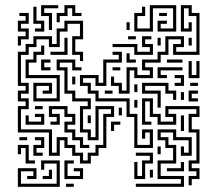

<svg xmlns="http://www.w3.org/2000/svg" viewBox="-20 -716 850 742"><path d="M169 -600V-654H139V-696H205V-684H151V-666H181V-600ZM199 -630V-666H229V-696H271V-666H295V-654H259V-684H241V-654H211V-630ZM439 -354V-384H409V-420H421V-396H451V-366H469V-456H511V-426H559V-444H529V-486H589V-516H619V-576H691V-534H661V-516H739V-654H709V-684H691V-606H709V-630H721V-594H679V-696H721V-666H751V-504H649V-546H679V-564H631V-504H601V-474H541V-456H571V-414H499V-444H481V-354ZM499 -594V-666H529V-690H541V-654H511V-606H559V-696H661V-594H589V-636H625V-624H601V-606H649V-684H571V-594ZM115 -594V-606H139V-624H109V-690H121V-636H151V-594ZM49 -540V-576H79V-594H49V-636H79V-654H55V-666H91V-624H61V-606H91V-564H61V-540ZM595 -654V-666H625V-654ZM289 -84V-114H259V-144H229V-174H211V-114H169V-204H49V-306H79V-324H49V-366H79V-384H49V-516H79V-546H109V-576H181V-546H199V-606H229V-636H301V-564H271V-516H301V-480H289V-504H259V-576H289V-624H241V-594H211V-534H169V-564H121V-534H91V-504H61V-396H91V-354H61V-336H91V-294H61V-216H181V-126H199V-186H241V-156H271V-126H301V-96H319V-126H349V-156H379V-276H409V-294H361V-174H319V-204H289V-306H319V-324H259V-354H229V-444H199V-486H271V-456H295V-444H259V-474H211V-456H241V-366H271V-336H331V-294H301V-216H331V-186H349V-306H421V-264H391V-144H361V-114H331V-84ZM469 -600V-630H481V-600ZM499 -504V-534H415V-546H511V-516H559V-534H529V-576H565V-564H541V-546H571V-504ZM475 -564V-576H505V-564ZM709 -540V-570H721V-540ZM589 -540V-570H601V-540ZM175 -504V-516H229V-570H241V-504ZM109 -324V-396H181V-354H145V-366H169V-384H121V-336H199V-414H79V-486H109V-516H139V-540H151V-504H121V-474H91V-426H211V-324ZM499 -144V-264H469V-324H349V-354H319V-384H289V-426H361V-396H379V-486H439V-504H415V-516H451V-474H391V-384H349V-414H301V-396H331V-366H361V-336H481V-276H511V-156H559V-204H541V-180H529V-216H571V-144ZM469 -474V-510H481V-486H505V-474ZM625 -474V-486H685V-474ZM139 -444V-486H175V-474H151V-456H175V-444ZM709 -414V-480H721V-426H739V-480H751V-414ZM415 -444V-456H445V-444ZM589 -414V-456H685V-444H601V-426H625V-414ZM655 -384V-396H679V-414H655V-426H691V-384ZM259 -390V-420H271V-390ZM589 -300V-354H529V-396H631V-366H661V-330H649V-354H619V-384H541V-366H601V-300ZM715 -384V-396H745V-384ZM499 -360V-390H511V-360ZM709 -324V-366H745V-354H721V-336H745V-324ZM385 -354V-366H415V-354ZM679 -330V-360H691V-330ZM709 0V-36H739V-54H709V-96H739V-204H709V-276H739V-294H631V-276H661V-234H589V-264H559V-324H541V-246H565V-234H529V-336H571V-276H601V-246H649V-264H619V-306H751V-264H721V-216H751V-84H721V-66H751V-24H721V0ZM499 -300V-330H511V-300ZM115 -294V-306H145V-294ZM289 -144V-174H259V-204H229V-246H259V-264H229V-294H181V-276H211V-234H175V-246H199V-264H169V-306H241V-276H271V-234H241V-216H271V-186H301V-156H325V-144ZM439 -270V-300H451V-270ZM79 -234V-270H91V-246H139V-264H115V-276H151V-234ZM319 -240V-270H331V-240ZM679 -210V-270H691V-210ZM409 -210V-246H445V-234H421V-210ZM505 6V-6H679V-24H589V-96H649V-144H619V-174H589V-216H661V-186H721V-114H679V-150H691V-126H709V-174H649V-204H601V-186H631V-156H661V-84H601V-36H691V6ZM55 -174V-186H85V-174ZM109 -114V-156H139V-174H115V-186H151V-144H121V-126H145V-114ZM79 -84V-144H61V-120H49V-156H91V-96H115V-84ZM589 -120V-150H601V-120ZM499 -24V-90H511V-36H529V-96H559V-114H505V-126H571V-84H541V-24ZM49 6V-66H121V-24H85V-36H109V-54H61V-6H199V-84H151V-60H139V-96H211V6ZM229 -24V-96H265V-84H241V-36H289V-54H265V-66H301V-24ZM625 -54V-66H679V-90H691V-54ZM145 -24V-36H169V-60H181V-24ZM559 -30V-60H571V-30ZM235 6V-6H265V6Z"/></svg>

Font: Rubik Maze
Style: Regular
Weight: 400
Designer: Hubert and Fischer, NaN
Foundry: Hubert and Fischer, NaN
Version: Version 2.200